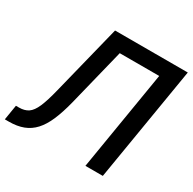

<svg xmlns="http://www.w3.org/2000/svg" viewBox="-163 -893 1065 1058"><g transform="rotate(30 369.0 -364.0)"><path d="M-4.4 0 11.2 -95.2H30.8Q65.9 -95.2 89.1 -110.8Q112.3 -126.5 130.1 -167.5Q147.9 -208.5 166.5 -284.2L276.9 -727.5H739.7L619.1 0H508.3L612.8 -632.3H361.8L271 -265.6Q252.9 -194.3 231.2 -143.8Q209.5 -93.3 180.4 -61.5Q151.4 -29.8 112.3 -14.9Q73.2 0 21.5 0Z"/></g></svg>

Font: Inter 18pt Medium
Style: Italic
Weight: 500
Italic angle: -9.3988°
Designer: Rasmus Andersson
Foundry: rsms
Version: Version 4.001;git-66647c0bb